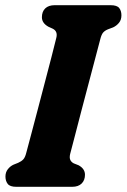

<svg xmlns="http://www.w3.org/2000/svg" viewBox="-20 -720 488 740"><path d="M250.5 -127Q247 -112.5 250.8 -104Q254.5 -95.5 264 -90.5L283 -83Q307.5 -69.5 307.5 -46.5Q307.5 -25.5 294.8 -12.8Q282 0 258 0H43Q18.5 0 9.8 -11.2Q1 -22.5 1 -39.5Q1 -56.5 10.5 -68.2Q20 -80 32.5 -85.5L50 -92.5Q62.5 -98 69.8 -105.8Q77 -113.5 81.5 -132Q88.5 -158.5 100.2 -202.2Q112 -246 125.5 -298Q139 -350 152.8 -402.2Q166.5 -454.5 178.2 -499.5Q190 -544.5 197 -574Q203.5 -599.5 183 -609.5L166.5 -617Q141.5 -631 141.5 -653.5Q141.5 -675 154.2 -687.5Q167 -700 191 -700H406Q431 -700 439.5 -689Q448 -678 448 -661Q448 -643.5 438.5 -632Q429 -620.5 416 -614.5L396 -607Q384 -602 377.5 -594.5Q371 -587 366.5 -569Q358.5 -539.5 346.8 -494.2Q335 -449 321 -396.5Q307 -344 293.5 -292.2Q280 -240.5 268.8 -197Q257.5 -153.5 250.5 -127Z"/></svg>

Font: Fraunces 144pt S100
Style: Bold Italic
Weight: 700
Italic angle: -16°
Version: Version 1.000; ttfautohint (v1.8.3)